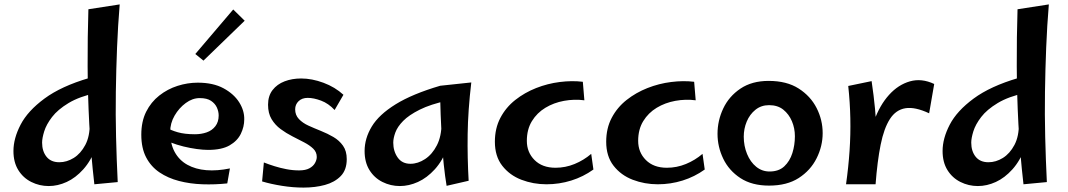

<svg xmlns="http://www.w3.org/2000/svg" viewBox="-20 -830 4845 871"><path d="M514 -4 408 6Q392 -133 385 -266.5Q378 -400 377.5 -530.5Q377 -661 381 -788L523 -810Q515 -714 511 -614.5Q507 -515 505.5 -413Q504 -311 506.5 -208.5Q509 -106 514 -4ZM201 14Q159 14 122 -4.5Q85 -23 63 -58.5Q41 -94 41 -145Q41 -202 73.5 -264.5Q106 -327 182 -383Q258 -439 384 -476L418 -409Q340 -392 291 -362.5Q242 -333 216 -299Q190 -265 180.5 -234Q171 -203 171 -183Q171 -144 191 -119Q211 -94 249 -94Q283 -94 314.5 -113.5Q346 -133 367 -172.5Q388 -212 387 -271L445 -314Q440 -225 416.5 -163Q393 -101 358 -62Q323 -23 282.5 -4.5Q242 14 201 14Z M1011 2Q955 8 898.5 6Q842 4 792 -9Q742 -22 703.5 -48Q665 -74 643 -116Q621 -158 621 -219Q621 -279 643 -323Q665 -367 702.5 -396.5Q740 -426 785.5 -440.5Q831 -455 877 -455Q947 -455 994 -429.5Q1041 -404 1065 -366Q1089 -328 1088 -288Q1088 -255 1072.5 -223Q1057 -191 1021.5 -170.5Q986 -150 924 -150Q902 -150 872.5 -154Q843 -158 812.5 -165.5Q782 -173 755 -183.5Q728 -194 710 -207L736 -251Q755 -239 786.5 -230Q818 -221 864 -221Q893 -221 917.5 -229.5Q942 -238 957 -257.5Q972 -277 972 -306Q972 -324 964 -342Q956 -360 937.5 -372.5Q919 -385 886 -385Q853 -385 822.5 -362.5Q792 -340 772 -305.5Q752 -271 752 -232Q752 -178 772.5 -140.5Q793 -103 830 -82.5Q867 -62 916 -58Q965 -54 1023 -66ZM903 -555 866 -585 1038 -787 1090 -736Z M1357 21Q1309 21 1259 13Q1209 5 1169 -7L1177 -93Q1200 -84 1225.5 -76Q1251 -68 1279.5 -62.5Q1308 -57 1337 -57Q1366 -57 1383.5 -66.5Q1401 -76 1409 -90.5Q1417 -105 1417 -118Q1417 -140 1401 -155.5Q1385 -171 1360 -184Q1335 -197 1306.5 -211.5Q1278 -226 1253 -244.5Q1228 -263 1212 -289.5Q1196 -316 1196 -355Q1196 -395 1216.5 -421.5Q1237 -448 1271 -461Q1305 -474 1346 -474Q1395 -474 1447.5 -454.5Q1500 -435 1538 -400L1498 -331Q1470 -361 1436.5 -373.5Q1403 -386 1376 -386Q1350 -386 1334.5 -371Q1319 -356 1319 -334Q1319 -308 1336 -290Q1353 -272 1379.5 -260Q1406 -248 1436 -236Q1466 -224 1492.5 -208.5Q1519 -193 1536 -169Q1553 -145 1553 -108Q1553 -59 1525.5 -31Q1498 -3 1454 9Q1410 21 1357 21Z M1794 14Q1752 14 1715 -4.5Q1678 -23 1656 -58.5Q1634 -94 1634 -145Q1634 -202 1666.5 -256Q1699 -310 1775 -357Q1851 -404 1977 -441L2011 -374Q1933 -357 1884 -332.5Q1835 -308 1809 -281.5Q1783 -255 1773.5 -229Q1764 -203 1764 -183Q1764 -144 1784 -115.5Q1804 -87 1842 -87Q1876 -87 1908.5 -108.5Q1941 -130 1962 -171Q1983 -212 1983 -271L2041 -314Q2035 -225 2011.5 -163Q1988 -101 1952.5 -62Q1917 -23 1876 -4.5Q1835 14 1794 14ZM2006 13Q1999 -28 1993 -84.5Q1987 -141 1984 -200Q1981 -259 1979 -311Q1977 -363 1976.5 -398.5Q1976 -434 1977 -441L2118 -456Q2103 -329 2101.5 -221.5Q2100 -114 2106 -10Z M2459 6Q2399 6 2345.5 -14.5Q2292 -35 2258.5 -78Q2225 -121 2225 -187Q2225 -248 2250 -295.5Q2275 -343 2317.5 -376.5Q2360 -410 2412 -430.5Q2464 -451 2519.5 -458Q2575 -465 2624 -459L2631 -375Q2585 -381 2538.5 -372.5Q2492 -364 2454 -341Q2416 -318 2393 -280.5Q2370 -243 2370 -191Q2370 -139 2405 -104Q2440 -69 2500 -69Q2545 -69 2586.5 -86Q2628 -103 2662 -132L2672 -61Q2626 -28 2571.5 -11Q2517 6 2459 6Z M2964 6Q2904 6 2850.5 -14.5Q2797 -35 2763.5 -78Q2730 -121 2730 -187Q2730 -248 2755 -295.5Q2780 -343 2822.5 -376.5Q2865 -410 2917 -430.5Q2969 -451 3024.5 -458Q3080 -465 3129 -459L3136 -375Q3090 -381 3043.5 -372.5Q2997 -364 2959 -341Q2921 -318 2898 -280.5Q2875 -243 2875 -191Q2875 -139 2910 -104Q2945 -69 3005 -69Q3050 -69 3091.5 -86Q3133 -103 3167 -132L3177 -61Q3131 -28 3076.5 -11Q3022 6 2964 6Z M3469 12Q3391 12 3339 -22Q3287 -56 3261 -110Q3235 -164 3235 -223Q3235 -283 3261 -338Q3287 -393 3339 -428Q3391 -463 3467 -463Q3549 -463 3603 -428.5Q3657 -394 3684.5 -340Q3712 -286 3712 -226Q3712 -167 3684.5 -112Q3657 -57 3603.5 -22.5Q3550 12 3469 12ZM3471 -52Q3513 -52 3538 -75.5Q3563 -99 3574.5 -135.5Q3586 -172 3586 -212Q3586 -248 3572.5 -280Q3559 -312 3533.5 -332.5Q3508 -353 3469 -353Q3433 -353 3407 -332Q3381 -311 3367.5 -278.5Q3354 -246 3354 -210Q3354 -168 3369 -131.5Q3384 -95 3410.5 -73.5Q3437 -52 3471 -52Z M3952 6 3916 -125Q3920 -211 3945.5 -282Q3971 -353 4013 -399.5Q4055 -446 4108 -461Q4161 -476 4218 -449L4195 -316Q4131 -346 4087.5 -339Q4044 -332 4017 -290Q3990 -248 3975 -173.5Q3960 -99 3952 6ZM3952 6H3818Q3829 -72 3834 -146Q3839 -220 3837.5 -293Q3836 -366 3828 -440L3934 -462Q3944 -395 3949.5 -336.5Q3955 -278 3956.5 -223.5Q3958 -169 3956.5 -112.5Q3955 -56 3952 6Z M4729 -4 4623 6Q4607 -133 4600 -266.5Q4593 -400 4592.5 -530.5Q4592 -661 4596 -788L4738 -810Q4730 -714 4726 -614.5Q4722 -515 4720.5 -413Q4719 -311 4721.5 -208.5Q4724 -106 4729 -4ZM4416 14Q4374 14 4337 -4.5Q4300 -23 4278 -58.5Q4256 -94 4256 -145Q4256 -202 4288.5 -264.5Q4321 -327 4397 -383Q4473 -439 4599 -476L4633 -409Q4555 -392 4506 -362.5Q4457 -333 4431 -299Q4405 -265 4395.5 -234Q4386 -203 4386 -183Q4386 -144 4406 -119Q4426 -94 4464 -94Q4498 -94 4529.5 -113.5Q4561 -133 4582 -172.5Q4603 -212 4602 -271L4660 -314Q4655 -225 4631.5 -163Q4608 -101 4573 -62Q4538 -23 4497.5 -4.5Q4457 14 4416 14Z"/></svg>

Font: Marhey Light
Style: Regular
Weight: 400
Version: Version 1.000